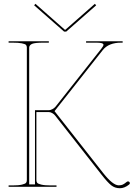

<svg xmlns="http://www.w3.org/2000/svg" viewBox="-20 -975 712 1002"><path d="M165 -955.1 318.4 -819.8H321.3L475.1 -955.1L481.9 -947.3L325.7 -810.1H314.5L158.2 -947.3ZM169.9 -390.1V-35.2Q169.9 -26.4 174.1 -21Q178.2 -15.6 195.6 -11.5Q212.9 -7.3 245.1 -7.3H274.9V0H24.9V-7.3H44.9Q77.1 -7.3 94.5 -11.5Q111.8 -15.6 116 -21Q120.1 -26.4 120.1 -35.2V-727.5Q120.1 -735.8 115.5 -740.7Q110.8 -745.6 93.5 -749Q76.2 -752.4 44.9 -752.4H24.9V-759.8H234.9V-752.4H207.5Q162.1 -752.4 147.5 -746.1Q132.8 -739.7 132.3 -726.6V-12.7H162.6V-399.9H235.8Q243.7 -399.9 254.2 -405.8Q264.6 -411.6 270 -418.5L508.3 -720.2Q520 -734.9 520 -741.2Q520 -752.4 483.9 -752.4H429.2V-759.8H620.1V-752.4H612.3Q546.9 -752.4 516.6 -713.9L264.6 -395L519 -71.3Q569.3 -7.8 599.6 -7.8Q612.8 -7.8 620.8 -11.7Q628.9 -15.6 641.6 -25.9Q645 -28.3 647.9 -28.3Q651.9 -28.3 654.8 -25.6Q657.7 -22.9 657.7 -19Q657.7 -14.6 652.8 -11.2Q629.4 7.3 605.5 7.3Q579.6 7.3 560.3 -8.1Q541 -23.4 508.3 -65.4L267.6 -372.1Q263.2 -378.4 253.4 -384.3Q243.7 -390.1 235.8 -390.1Z"/></svg>

Font: ZnikomitNo25
Style: Regular
Weight: 100
Designer: gluk
Foundry: gluk
Version: Version 0.56